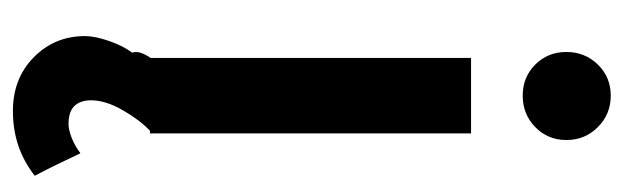

<svg xmlns="http://www.w3.org/2000/svg" viewBox="-346 -390 943 290"><g transform="rotate(90 125.0 -244.5)"><path d="M124 -563Q96 -563 77 -582Q58 -601 58 -629Q58 -657 77 -676.5Q96 -696 124 -696Q152 -696 171.5 -676.5Q191 -657 191 -629Q191 -601 171.5 -582Q152 -563 124 -563ZM181 -485V0H177Q161 15 146 41Q131 67 131 89Q131 105 139.5 114Q148 123 167 123Q175 123 187 118.5Q199 114 211 105Q219 122 227.5 139.5Q236 157 245 174Q223 191 199 199Q175 207 147 207Q98 207 66 175.5Q34 144 34 98Q34 83 41.5 61.5Q49 40 59 27Q59 26 58.5 24.5Q58 23 58 22Q58 16 61 9.5Q64 3 67 -1V-485Z"/></g></svg>

Font: Palanquin SemiBold
Style: Regular
Weight: 600
Designer: Pria Ravichandran
Version: Version 1.0.4